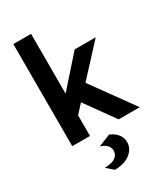

<svg xmlns="http://www.w3.org/2000/svg" viewBox="-231 -805 998 1153"><g transform="rotate(-30 268.0 -228.5)"><path d="M61 0V-708H184V-293L364 -496H510L320 -290L529 0H383L238 -202L184 -143V0ZM212 251 165 210Q190 210 212 204.5Q234 199 248.5 184.5Q263 170 263 146Q263 125 247.5 108.5Q232 92 203 84L287 50Q326 67 342.5 91.5Q359 116 359 142Q359 173 341 197.5Q323 222 290 236.5Q257 251 212 251Z"/></g></svg>

Font: Atkinson Hyperlegible Next SemiBold
Style: Regular
Weight: 600
Designer: Elliott Scott, Megan Eiswerth, Linus Boman, Theodore Petrosky, Letters from Sweden
Foundry: Applied Design Works, Letters from Sweden
Version: Version 2.001